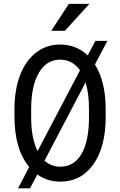

<svg xmlns="http://www.w3.org/2000/svg" viewBox="-20 -958 641 1023"><path d="M454.1 -378.4Q454.1 -460 436 -519L217.3 -102.1Q252.4 -69.8 300.8 -69.8Q374 -69.8 414.1 -137.5Q454.1 -205.1 454.1 -332.5ZM146 -332.5Q146 -221.2 180.2 -152.8L406.2 -583.5Q366.2 -640.1 299.8 -640.1Q227.5 -640.1 186.8 -569.6Q146 -499 146 -377.4ZM543 -332.5Q543 -174.8 477.5 -82.5Q412.1 9.8 300.8 9.8Q232.4 9.8 178.7 -28.3L140.1 45.4H76.2L135.7 -68.4Q57.1 -162.6 57.1 -336.4V-377.4Q57.1 -479 86.9 -557.1Q116.7 -635.3 172.1 -678Q227.5 -720.7 299.8 -720.7Q387.2 -720.7 447.3 -662.6L488.3 -740.2H552.2L485.8 -614.3Q541 -525.9 543 -386.7ZM347.2 -937.5H456.5L325.7 -793.9H252.9Z"/></svg>

Font: MAUL Condensed
Style: Condensed Regular
Weight: 400
Designer: MAUL
Version: Version 1.0; 2020; ttfautohint (v1.8.3)